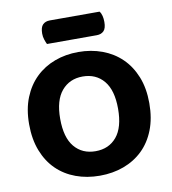

<svg xmlns="http://www.w3.org/2000/svg" viewBox="-89 -886 879 980"><g transform="rotate(-10 350.0 -395.5)"><path d="M662 -304Q662 -226 638.5 -166Q615 -106 573 -65.5Q531 -25 474 -4Q417 17 350 17Q283 17 226 -4Q169 -25 127.5 -65.5Q86 -106 62.5 -166Q39 -226 39 -304Q39 -382 63 -441.5Q87 -501 129 -541.5Q171 -582 227.5 -603Q284 -624 350 -624Q416 -624 473 -603Q530 -582 572 -541.5Q614 -501 638 -441.5Q662 -382 662 -304ZM500 -304Q500 -400 459.5 -448.5Q419 -497 350 -497Q282 -497 241 -448.5Q200 -400 200 -304Q200 -207 240.5 -158.5Q281 -110 350 -110Q419 -110 459.5 -158.5Q500 -207 500 -304ZM200 -692Q195 -702 190 -717Q185 -732 185 -748Q185 -781 198.5 -794.5Q212 -808 235 -808H493Q501 -798 504.5 -783.5Q508 -769 508 -752Q508 -719 494.5 -705.5Q481 -692 458 -692Z"/></g></svg>

Font: Baloo Bhai 2
Style: Bold
Weight: 700
Designer: Supriya Tembe, Noopur Datye and Ek Type
Foundry: Ek Type
Version: Version 1.640;PS 1.000;hotconv 16.6.51;makeotf.lib2.5.65220;